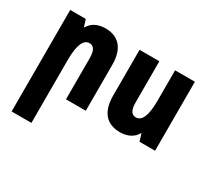

<svg xmlns="http://www.w3.org/2000/svg" viewBox="-148 -746 1313 1217"><g transform="rotate(30 509.0 -138.0)"><path d="M53 239H198V-221C198 -330 221 -383 265 -383C298 -383 313 -355 313 -299V0H458V-335C458 -455 403 -515 305 -515C249 -515 208 -492 186 -453H183L167 -504H53Z M965 -505H820V-284C820 -174 797 -122 753 -122C720 -122 705 -150 705 -204V-505H560V-170C560 -50 615 10 713 10C768 10 811 -13 832 -52H835L851 0H965Z"/></g></svg>

Font: Noto Sans Armenian ExtraCondensed ExtraBold
Style: Regular
Weight: 800
Width: 2
Designer: Monotype Design Team
Foundry: Monotype Imaging Inc.
Version: Version 2.008